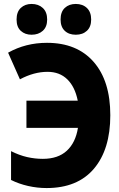

<svg xmlns="http://www.w3.org/2000/svg" viewBox="-20 -943 603 973"><path d="M216 10Q169 10 122.5 -0.5Q76 -11 36 -31V-177Q78 -156 117.5 -147Q157 -138 197 -138Q274 -138 318.5 -179Q363 -220 375 -295H114V-433H374Q360 -503 321 -541Q282 -579 221 -579Q152 -579 81 -541L21 -676Q110 -726 218 -726Q370 -726 454.5 -629.5Q539 -533 539 -359Q539 -186 456 -88Q373 10 216 10ZM364 -767Q329 -767 308 -787Q287 -807 287 -844Q287 -883 308.5 -903Q330 -923 364 -923Q399 -923 420.5 -902.5Q442 -882 442 -844Q442 -807 420.5 -787Q399 -767 364 -767ZM140 -767Q107 -767 85.5 -786.5Q64 -806 64 -844Q64 -883 85.5 -903Q107 -923 140 -923Q175 -923 197 -902.5Q219 -882 219 -844Q219 -807 197 -787Q175 -767 140 -767Z"/></svg>

Font: Noto Sans Mono SemiCondensed Black
Style: Regular
Weight: 900
Width: 4
Designer: Monotype Design Team
Foundry: Monotype Imaging Inc.
Version: Version 2.014; ttfautohint (v1.8.4.7-5d5b)